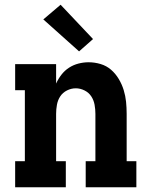

<svg xmlns="http://www.w3.org/2000/svg" viewBox="-20 -791 640 811"><path d="M44 0V-110H85V-410H44V-520H217V-438Q226 -458 239.5 -475.5Q253 -493 271.5 -505Q290 -517 311.5 -522.5Q333 -528 354 -528Q380 -528 405 -520.5Q430 -513 449 -496.5Q468 -480 481.5 -457.5Q495 -435 502.5 -410.5Q510 -386 512.5 -361Q515 -336 515 -310V-110H556V0H342V-110H383V-310Q383 -329 379.5 -348.5Q376 -368 365.5 -384Q355 -400 337 -409Q319 -418 300 -418Q281 -418 263 -409Q245 -400 234.5 -384Q224 -368 220.5 -348.5Q217 -329 217 -310V-110H258V0ZM314 -574 163 -709 236 -771 373 -626Z"/></svg>

Font: Iosevka Etoile Extrabold
Style: Regular
Weight: 800
Designer: Belleve Invis
Foundry: Belleve Invis
Version: Version 22.1.2; ttfautohint (v1.8.4)